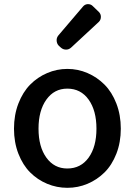

<svg xmlns="http://www.w3.org/2000/svg" viewBox="-20 -899 653 932"><path d="M47.9 -274.4Q47.9 -340.8 69.3 -396.5Q90.8 -452.1 126.5 -488.3Q162.1 -524.4 209 -544.4Q255.9 -564.5 307.1 -564.5Q358.4 -564.5 404.8 -544.4Q451.2 -524.4 487.3 -488.3Q523.4 -452.1 544.9 -396.5Q566.4 -340.8 566.4 -274.4Q566.4 -208 544.9 -152.8Q523.4 -97.7 487.3 -62Q451.2 -26.4 404.8 -6.8Q358.4 12.7 307.1 12.7Q255.9 12.7 209 -6.8Q162.1 -26.4 126.5 -62Q90.8 -97.7 69.3 -152.8Q47.9 -208 47.9 -274.4ZM306.6 -81.1Q372.1 -81.1 410.2 -133.8Q448.2 -186.5 448.2 -274.4Q448.2 -362.3 410.2 -415.5Q372.1 -468.8 306.6 -468.8Q243.2 -468.8 205.1 -415.5Q167 -362.3 167 -274.4Q167 -186.5 205.1 -133.8Q243.2 -81.1 306.6 -81.1ZM325.2 -668Q314.5 -658.2 300.8 -658.2Q286.1 -658.2 275.4 -668L265.6 -676.8Q254.9 -687.5 254.9 -704.1Q254.9 -716.8 263.7 -727.5L382.8 -867.2Q391.6 -877.9 405.3 -878.9Q406.2 -878.9 407.2 -878.9Q420.9 -878.9 429.7 -870.1L460 -840.8Q469.7 -831.1 469.7 -817.4Q469.7 -802.7 460 -793Z"/></svg>

Font: Gen Jyuu GothicL Medium
Style: Regular
Weight: 500
Designer: [Source Han Sans]
Ryoko NISHIZUKA  (kana & ideographs); Paul D. Hunt (Latin, Greek & Cyrillic); Wenlong ZHANG  (bopomofo
Version: Version 1.002.20150607